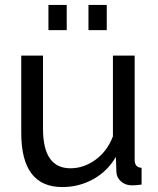

<svg xmlns="http://www.w3.org/2000/svg" viewBox="-20 -747 641 777"><path d="M66 -209V-522H154V-226Q154 -66 265 -66Q319 -66 366.5 -100.5Q414 -135 437 -195V-522H525V-100Q525 -69 553 -68V0Q538 2 529.5 2.5Q521 3 513 3Q488 3 470 -12.5Q452 -28 451 -51L449 -112Q415 -54 357.5 -22Q300 10 232 10Q66 10 66 -209ZM176 -625V-727H250V-625ZM338 -625V-727H412V-625Z"/></svg>

Font: Raleway Medium
Style: Regular
Weight: 500
Designer: Matt McInerney, Pablo Impallari, Rodrigo Fuenzalida
Foundry: Matt McInerney, Pablo Impallari, Rodrigo Fuenzalida
Version: Version 4.026